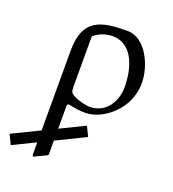

<svg xmlns="http://www.w3.org/2000/svg" viewBox="-204 -558 881 977"><g transform="rotate(20 236.5 -69.5)"><path d="M81.5 304.7C81.5 309.6 84.5 312.5 89.4 312.5L149.9 283.2C153.8 281.2 157.7 279.3 157.7 275.4V200.7L315.4 124L290 71.8L157.7 136.2V20C158.2 11.2 156.7 2 168 2C200.7 9.3 227.5 13.2 256.3 13.2C288.6 13.2 321.3 3.4 348.1 -11.7C427.2 -56.6 478.5 -134.8 478.5 -228C478.5 -316.9 420.4 -452.1 319.3 -452.1C178.2 -452.1 81.5 -432.6 81.5 -259.3V173.3L-65.9 245.1L-40.5 297.4L81.5 237.8ZM262.2 -401.4C373.5 -396.5 403.3 -269.5 403.3 -177.7C403.3 -98.6 355.5 -22.9 269.5 -22.9C246.6 -22.9 164.1 -41 159.7 -68.8C158.2 -75.7 157.7 -86.9 157.7 -88.9V-363.3C157.7 -363.3 162.6 -369.1 165 -370.1C194.8 -392.1 227.5 -401.4 262.2 -401.4Z"/></g></svg>

Font: Cardo
Style: Italic
Weight: 400
Designer: David J. Perry
Foundry: David J. Perry
Version: Version 0.99